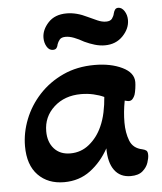

<svg xmlns="http://www.w3.org/2000/svg" viewBox="-48 -654 600 710"><g transform="rotate(-5 252.0 -299.5)"><path d="M163 -478Q149 -478 140.5 -492.5Q132 -507 132 -525Q132 -555 156.5 -581.5Q181 -608 225 -608Q262 -608 302 -588Q319 -580 336 -572.5Q353 -565 368 -565Q384 -565 390.5 -574Q397 -583 399 -593Q401 -601 405 -606.5Q409 -612 417 -612Q430 -612 439.5 -597.5Q449 -583 449 -564Q449 -532 423 -505Q397 -478 356 -478Q338 -478 319 -483.5Q300 -489 281 -498Q262 -509 245 -515.5Q228 -522 214 -522Q198 -522 191.5 -514Q185 -506 182 -497Q181 -490 177 -484Q173 -478 163 -478ZM162 13Q102 13 65.5 -24.5Q29 -62 29 -132Q29 -182 48.5 -231.5Q68 -281 105 -321Q142 -361 194 -385Q246 -409 311 -409Q371 -409 413.5 -388.5Q456 -368 456 -333Q456 -324 454 -309.5Q452 -295 449 -286Q446 -278 440.5 -271.5Q435 -265 426 -265Q422 -265 411 -268Q407 -247 405 -227Q403 -207 403 -187Q403 -149 414.5 -119.5Q426 -90 460 -83Q469 -81 474.5 -77Q480 -73 480 -60Q480 -49 474.5 -32Q469 -15 453.5 -1.5Q438 12 409 12Q370 12 349 -16.5Q328 -45 328 -98Q301 -49 259.5 -18Q218 13 162 13ZM194 -91Q234 -91 264.5 -116Q295 -141 312 -179Q323 -203 329 -231.5Q335 -260 337 -288Q320 -296 298 -301Q276 -306 252 -306Q191 -306 151.5 -270Q112 -234 112 -180Q112 -140 134 -115.5Q156 -91 194 -91Z"/></g></svg>

Font: Akaya Telivigala
Style: Regular
Weight: 400
Designer: Vaishnavi Murthy Yerkadithaya, Juan Luis Blanco Aristondo
Version: Version 1.002; ttfautohint (v1.8.3)